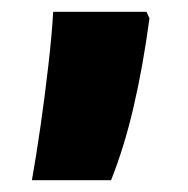

<svg xmlns="http://www.w3.org/2000/svg" viewBox="-20 -166 318 325"><path d="M34 139Q41 100 48.5 48Q56 -4 62 -56.5Q68 -109 70 -146H228L233 -135Q222 -53 206 15.5Q190 84 168 139Z"/></svg>

Font: Noto Sans Gurmukhi ExtraCondensed Black
Style: Regular
Weight: 900
Width: 2
Designer: Jelle Bosma - Monotype Design Team
Foundry: Monotype Imaging Inc.
Version: Version 2.004; ttfautohint (v1.8.4.7-5d5b)